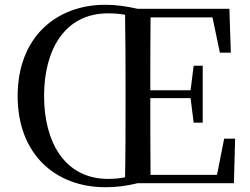

<svg xmlns="http://www.w3.org/2000/svg" viewBox="-20 -769 1050 806"><path d="M165 -366C165 -558 250 -713 434 -713C459 -713 483 -711 505 -707C507 -602 507 -498 507 -392V-339C507 -233 507 -128 505 -25C483 -20 459 -18 434 -18C250 -18 165 -175 165 -366ZM921 -187 891 -35H612C611 -136 611 -239 611 -357H780L793 -254H831V-493H793L780 -390H611C611 -498 611 -598 612 -696H872L903 -548H949L943 -732H558C514 -742 468 -749 423 -749C212 -749 54 -609 54 -366C54 -123 211 17 423 17C469 17 514 11 558 0H962L967 -187Z"/></svg>

Font: Noto Serif HK Medium
Style: Regular
Weight: 500
Designer: Ryoko NISHIZUKA 西塚涼子 (kana & ideographs); Frank Grießhammer (Latin, Greek & Cyrillic); Wenlong ZHANG 张文龙 (bopomofo); San
Foundry: Adobe
Version: Version 2.001;hotconv 1.1.0;makeotfexe 2.6.0